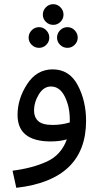

<svg xmlns="http://www.w3.org/2000/svg" viewBox="-20 -669 487 919"><path d="M392 -91Q392 -186 352 -261.5Q312 -337 232 -337Q156 -337 110 -266.5Q64 -196 64 -119Q64 8 223 8Q266 8 300 -2Q273 73 204 104.5Q135 136 40 148L58 230Q392 192 392 -91ZM143 -139Q143 -180 166 -217.5Q189 -255 224 -255Q266 -255 290 -207Q314 -159 314 -97Q314 -89 314 -83Q275 -71 232 -71Q183 -71 163 -89.5Q143 -108 143 -139ZM235 -550Q255 -550 269.5 -564.5Q284 -579 284 -599Q284 -619 269.5 -634Q255 -649 235 -649Q214 -649 199.5 -634Q185 -619 185 -599Q185 -579 199.5 -564.5Q214 -550 235 -550ZM167 -440Q187 -440 201.5 -454.5Q216 -469 216 -489Q216 -509 201.5 -524Q187 -539 167 -539Q146 -539 131.5 -524Q117 -509 117 -489Q117 -469 131.5 -454.5Q146 -440 167 -440ZM303 -440Q323 -440 337.5 -454.5Q352 -469 352 -489Q352 -509 337.5 -524Q323 -539 303 -539Q282 -539 267.5 -524Q253 -509 253 -489Q253 -469 267.5 -454.5Q282 -440 303 -440Z"/></svg>

Font: Noto Sans Arabic UI
Style: Regular
Weight: 400
Designer: Nadine Chahine - Monotype Design Team
Foundry: Monotype Imaging Inc.
Version: Version 1.900